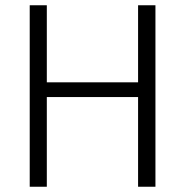

<svg xmlns="http://www.w3.org/2000/svg" viewBox="-20 -710 704 730"><path d="M571 -690V0H505V-341H158V0H93V-690H158V-397H505V-690Z"/></svg>

Font: Exo 2.0 Light
Style: Regular
Weight: 300
Designer: Natanael Gama
Version: Version 1.001;PS 001.001;hotconv 1.0.70;makeotf.lib2.5.58329